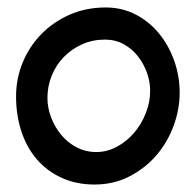

<svg xmlns="http://www.w3.org/2000/svg" viewBox="-20 -434 524 514"><path d="M23 -176Q23 -223 40.5 -266Q58 -309 90 -342Q122 -375 166 -394.5Q210 -414 263 -414Q307 -414 343.5 -395Q380 -376 406 -344Q432 -312 446.5 -271Q461 -230 461 -186Q461 -141 444.5 -96.5Q428 -52 398 -17.5Q368 17 326 38.5Q284 60 233 60Q185 60 146 42.5Q107 25 79.5 -6.5Q52 -38 37.5 -81.5Q23 -125 23 -176ZM261 -328Q228 -328 200 -315.5Q172 -303 151 -281.5Q130 -260 118.5 -231.5Q107 -203 107 -172Q107 -146 116.5 -120.5Q126 -95 143 -74Q160 -53 184.5 -40Q209 -27 238 -27Q267 -27 293.5 -41.5Q320 -56 339.5 -79Q359 -102 370.5 -131.5Q382 -161 382 -191Q382 -215 373.5 -239Q365 -263 349.5 -283Q334 -303 311.5 -315.5Q289 -328 261 -328Z"/></svg>

Font: BM YEONSUNG
Style: Regular
Weight: 400
Designer: Bongjin Kim; Myungsoo Han; Jaehyun Keum; Jihee Min; Dokyung Lee; Chorong Kim; Jooyeon Kang; Sang-a Kim;
Foundry: Sandoll Communications Inc.
Version: Version 1.000;PS 1;hotconv 16.6.51;makeotf.lib2.5.65220